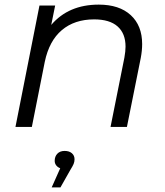

<svg xmlns="http://www.w3.org/2000/svg" viewBox="-20 -550 717 832"><path d="M596 -359Q596 -331 590 -299L530 0H459L519 -300Q524 -328 524 -348Q524 -405 489.5 -435.5Q455 -466 388 -466Q303 -466 248 -419.5Q193 -373 174 -282L118 0H47L151 -526H219L202 -442Q277 -530 408 -530Q497 -530 546.5 -484.5Q596 -439 596 -359ZM303 140Q303 151 299 160.5Q295 170 285 186L242 262H204L241 179Q230 175 223.5 166.5Q217 158 217 147Q217 128 228.5 116Q240 104 260 104Q280 104 291.5 114Q303 124 303 140Z"/></svg>

Font: Idrija
Style: Italic
Weight: 400
Italic angle: -11.3°
Designer: Julieta Ulanovsky
Foundry: Julieta Ulanovsky
Version: Version 7.200